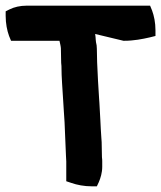

<svg xmlns="http://www.w3.org/2000/svg" viewBox="-24 -669 569 678"><path d="M-4 -613C-4 -586 1 -561 8 -542L15 -525H186C188 -517 191 -503 191 -498C191 -481 192 -464 192 -448V-447L193 -436C193 -393 197 -354 199 -315C200 -288 203 -262 204 -237C206 -197 207 -160 209 -118C209 -114 210 -102 210 -99V-29L228 -23C248 -16 273 -11 301 -11H318L325 -26C331 -40 337 -59 337 -80V-99C337 -102 337 -107 336 -114C336 -130 335 -151 335 -166V-167L334 -181C331 -221 330 -264 327 -306L326 -320C323 -362 321 -405 319 -449C319 -466 318 -482 318 -497C318 -505 317 -513 315 -520L314 -529C314 -535 313 -542 312 -549L412 -525H415C448 -525 479 -531 505 -537L525 -542V-562C525 -589 520 -613 513 -632L506 -649H70C47 -649 26 -644 10 -636L-4 -629Z"/></svg>

Font: SolarCharger
Style: 1050
Weight: 1000
Designer: Mew Too
Foundry: Cannot Into Space Fonts/KineticPlasma Fonts
Version: Version 1.100